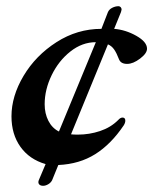

<svg xmlns="http://www.w3.org/2000/svg" viewBox="-20 -518 494 619"><path d="M105 63 127 11Q75 -4 46 -44.5Q17 -85 17 -143Q17 -208 56 -273.5Q95 -339 162 -382Q229 -425 307 -425L328 -479Q332 -488 342 -493Q352 -498 362 -498Q366 -498 369 -495Q372 -492 372 -487L370 -479L348 -425Q385 -422 419.5 -402.5Q454 -383 454 -361Q454 -346 431.5 -329Q409 -312 390 -312Q370 -312 364 -326Q356 -347 348 -358.5Q340 -370 328 -375L209 -85Q216 -84 231 -84Q268 -84 302.5 -95.5Q337 -107 361 -131Q368 -139 375 -139Q384 -139 384 -129Q384 -122 379 -114Q338 -53 287 -21Q236 11 168 14L148 63Q144 71 135.5 76Q127 81 119 81Q110 81 106 76Q102 71 105 63ZM289 -382Q245 -382 207 -352Q169 -322 146.5 -275.5Q124 -229 124 -182Q124 -152 136 -128.5Q148 -105 170 -94Z"/></svg>

Font: EB Garamond SemiBold
Style: Italic
Weight: 600
Italic angle: -17.2°
Designer: Georg Duffner and Octavio Pardo
Foundry: Georg Duffner
Version: Version 1.000